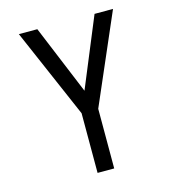

<svg xmlns="http://www.w3.org/2000/svg" viewBox="-109 -825 819 914"><g transform="rotate(-15 300.0 -367.5)"><path d="M259 0V-294L68 -735H159L300 -394L441 -735H532L341 -294V0Z"/></g></svg>

Font: Iosevka Extended
Style: Regular
Weight: 400
Width: 7
Monospace: yes
Designer: Belleve Invis
Foundry: Belleve Invis
Version: Version 32.5.0; ttfautohint (v1.8.4)